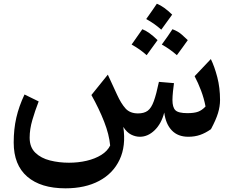

<svg xmlns="http://www.w3.org/2000/svg" viewBox="-20 -733 1265 1040"><path d="M1000 7.8Q943.8 7.8 910.9 -26.4Q877.9 -60.5 869.6 -123.5Q854.5 -63.5 817.9 -27.8Q781.2 7.8 737.8 7.8Q713.9 7.8 690.4 -3.9Q667 -15.6 647.9 -45.4Q663.1 57.1 627.9 131.8Q592.8 206.5 517.1 246.8Q441.4 287.1 334.5 287.1Q201.2 287.1 127.7 223.9Q54.2 160.6 54.2 39.1Q54.2 -33.7 68.4 -95.5Q82.5 -157.2 112.8 -221.2L189.5 -183.6Q169.9 -133.3 155.3 -83.3Q140.6 -33.2 140.6 12.7Q140.6 64.5 171.4 94.2Q202.1 124 251 136.2Q299.8 148.4 353.5 148.4Q404.3 148.4 449.7 137.7Q495.1 127 528.6 106.2Q562 85.4 576.7 55.2Q571.3 -4.4 544.2 -73.7Q517.1 -143.1 475.1 -218.3L564 -328.6L613.8 -220.7Q635.7 -172.4 659.9 -145.5Q684.1 -118.7 727.5 -118.7Q760.7 -118.7 780.3 -133.3Q799.8 -147.9 813.2 -185.1Q826.7 -222.2 840.8 -289.6L922.4 -282.7Q919.9 -267.6 917 -238.3Q914.1 -209 914.1 -191.4Q914.1 -151.9 929.9 -136Q945.8 -120.1 995.1 -120.1Q1031.7 -120.1 1053 -127.9Q1074.2 -135.7 1093.3 -156.2Q1085 -200.2 1069.1 -242.2Q1053.2 -284.2 1034.2 -320.3L1122.1 -413.1Q1142.1 -372.1 1157 -314.9Q1171.9 -257.8 1171.9 -191.4Q1171.9 -156.7 1160.9 -120.4Q1149.9 -84 1122.6 -33.2Q1092.8 -12.2 1063.7 -2.2Q1034.7 7.8 1000 7.8ZM856.4 -491.7Q891.1 -539.1 914.1 -574.7Q944.8 -563.5 965.6 -544.7Q986.3 -525.9 997.1 -515.6Q982.4 -495.1 967.8 -474.6Q953.1 -454.1 938 -434.1Q899.9 -467.8 856.4 -491.7ZM692.9 -491.7Q742.7 -563 751 -574.7Q786.6 -561.5 833.5 -515.6Q795.4 -461.9 774.4 -434.1Q738.8 -466.3 692.9 -491.7ZM772 -629.9Q814.5 -689.5 829.6 -712.9Q867.7 -697.8 912.6 -653.8L853.5 -572.3Q817.9 -604.5 772 -629.9Z"/></svg>

Font: Pinar DS1 SemiBold
Style: Regular
Weight: 600
Designer: Amin Abedi
Version: Version 3.000